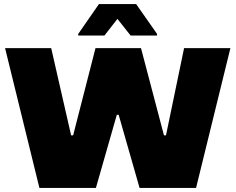

<svg xmlns="http://www.w3.org/2000/svg" viewBox="-20 -925 1160 945"><path d="M174 0 5 -688H232L330 -259H340L450 -688H674L787 -259H797L886 -688H1114L945 0H667L564 -360H555L452 0ZM365 -750V-758L467 -905H650L753 -758V-750H623L558 -832L494 -750Z"/></svg>

Font: Saira Expanded ExtraBold
Style: Regular
Weight: 800
Width: 7
Designer: Hector Gatti with collaboration of the Omnibus-Type team
Foundry: Omnibus-Type
Version: Version 1.101